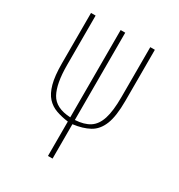

<svg xmlns="http://www.w3.org/2000/svg" viewBox="-170 -829 880 943"><g transform="rotate(30 270.5 -357.0)"><path d="M240 0V-195Q202 -200 171 -211Q140 -222 118 -246Q96 -270 84 -313.5Q72 -357 72 -429V-714H98V-434Q98 -328 127 -275.5Q156 -223 240 -219V-714H266V-219Q317 -222 348 -242Q379 -262 393.5 -307Q408 -352 408 -431V-714H434V-424Q434 -337 415 -290Q396 -243 358.5 -222.5Q321 -202 266 -195V0Z"/></g></svg>

Font: Noto Sans ExtraCondensed Thin
Style: Regular
Weight: 100
Width: 2
Designer: Monotype Design Team
Foundry: Monotype Imaging Inc.
Version: Version 2.013; ttfautohint (v1.8.4.7-5d5b)